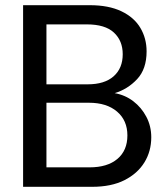

<svg xmlns="http://www.w3.org/2000/svg" viewBox="-20 -720 637 740"><path d="M69 0V-700H326Q399 -700 448 -676.5Q497 -653 521 -612.5Q545 -572 545 -522Q545 -454 508.5 -415Q472 -376 422 -361Q462 -354 493.5 -330Q525 -306 544 -270Q563 -234 563 -191Q563 -137 536.5 -94Q510 -51 459.5 -25.5Q409 0 335 0ZM159 -395H318Q383 -395 418 -426Q453 -457 453 -511Q453 -563 419 -594.5Q385 -626 315 -626H159ZM159 -75H325Q394 -75 432.5 -107.5Q471 -140 471 -198Q471 -256 431 -290Q391 -324 323 -324H159Z"/></svg>

Font: HostGroteskRegular
Style: Regular
Weight: 400
Designer: Doukan Karapınar based on Poppins by Indian Type Foundry, Jonny Pinhorn
Foundry: Element Type
Version: Version 1.001; ttfautohint (v1.8.4.7-5d5b)